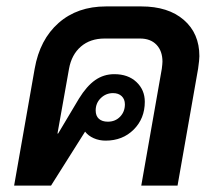

<svg xmlns="http://www.w3.org/2000/svg" viewBox="-20 -578 685 598"><path d="M601 -403Q601 -392 597 -364L533 0H420L484 -364Q486 -380 486 -386Q486 -419 467.5 -438.5Q449 -458 416 -458H306Q261 -458 232 -433Q203 -408 195 -364L159 -162H161L226 -271Q250 -310 276.5 -328.5Q303 -347 336 -347Q379 -347 405 -322.5Q431 -298 431 -261Q431 -209 396.5 -174.5Q362 -140 309 -140Q289 -140 272 -147.5Q255 -155 245 -168L139 0H24L88 -364Q104 -455 162.5 -506.5Q221 -558 310 -558H420Q504 -558 552.5 -516Q601 -474 601 -403ZM278 -234Q278 -217 288 -208Q298 -199 316 -199Q339 -199 354 -214.5Q369 -230 369 -253Q369 -269 359 -278.5Q349 -288 332 -288Q310 -288 294 -272.5Q278 -257 278 -234Z"/></svg>

Font: Bai Jamjuree SemiBold
Style: Italic
Weight: 600
Italic angle: -10°
Version: Version 1.000; ttfautohint (v1.6)